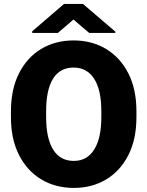

<svg xmlns="http://www.w3.org/2000/svg" viewBox="-20 -921 730 951"><path d="M655.8 -369.6V-340.8Q655.8 -231.9 616.2 -153.6Q576.7 -75.2 506.6 -32.7Q436.5 9.8 345.7 9.8Q254.4 9.8 184.1 -32.7Q113.8 -75.2 74 -153.6Q34.2 -231.9 34.2 -340.8V-369.6Q34.2 -478.5 73.7 -557.1Q113.3 -635.7 183.3 -678.2Q253.4 -720.7 344.7 -720.7Q435.5 -720.7 505.9 -678.2Q576.2 -635.7 616 -557.1Q655.8 -478.5 655.8 -369.6ZM481.9 -340.8V-370.6Q481.9 -476.1 446 -531.2Q410.2 -586.4 344.7 -586.4Q276.9 -586.4 242.7 -531.2Q208.5 -476.1 208.5 -370.6V-340.8Q208.5 -236.3 243.2 -180.2Q277.8 -124 345.7 -124Q411.1 -124 446.5 -180.2Q481.9 -236.3 481.9 -340.8ZM391.1 -901.4 551.3 -764.2V-757.8H421.9L343.8 -824.2L266.6 -757.8H139.6V-766.1L296.9 -901.4Z"/></svg>

Font: Vazirmatn RD UI FD Black
Style: Regular
Weight: 900
Designer: Saber Rastikerdar
Foundry: Saber Rastikerdar
Version: Version 33.003